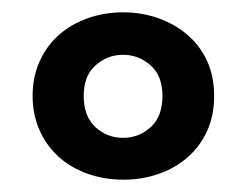

<svg xmlns="http://www.w3.org/2000/svg" viewBox="-20 -641 400 312"><path d="M328 -485Q328 -453 316.5 -428Q305 -403 285 -385.5Q265 -368 238 -358.5Q211 -349 181 -349Q149 -349 121.5 -359Q94 -369 74.5 -387Q55 -405 44 -430Q33 -455 33 -485Q33 -516 44.5 -541.5Q56 -567 76 -584.5Q96 -602 123 -611.5Q150 -621 180 -621Q210 -621 237 -611.5Q264 -602 284.5 -584.5Q305 -567 316.5 -542Q328 -517 328 -485ZM180 -552Q155 -552 135.5 -535Q116 -518 116 -485Q116 -452 135 -434.5Q154 -417 180 -417Q206 -417 225 -434.5Q244 -452 244 -485Q244 -518 224.5 -535Q205 -552 180 -552Z"/></svg>

Font: Baloo Da 2 Medium
Style: Regular
Weight: 500
Designer: Noopur Datye, Sulekha Rajkumar and Ek Type
Foundry: Ek Type
Version: Version 1.640;hotconv 1.0.111;makeotfexe 2.5.65597; ttfautoh